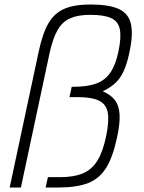

<svg xmlns="http://www.w3.org/2000/svg" viewBox="-20 -834 640 854"><path d="M437 -428Q474 -412 492 -387.5Q510 -363 512 -323Q514 -283 500 -220Q482 -136 452.5 -88Q423 -40 372.5 -20Q322 0 240 0H183L193 -46H246Q309 -46 349 -63Q389 -80 413.5 -120Q438 -160 452 -228Q466 -295 459.5 -332.5Q453 -370 421 -386Q389 -402 326 -402H289L299 -448H306Q369 -448 408.5 -462.5Q448 -477 471.5 -512Q495 -547 507 -606Q520 -668 513 -703.5Q506 -739 474.5 -753.5Q443 -768 381 -768Q327 -768 292 -752.5Q257 -737 236 -700Q215 -663 201 -600L73 0H23L152 -604Q169 -685 195.5 -730.5Q222 -776 266.5 -795Q311 -814 382 -814Q465 -814 508.5 -794Q552 -774 562.5 -727Q573 -680 555 -598Q545 -551 531 -519.5Q517 -488 495 -466.5Q473 -445 437 -428Z"/></svg>

Font: Victor Mono Thin Thin
Style: Italic
Weight: 250
Italic angle: -12°
Monospace: yes
Version: Version 1.561;gftools[0.9.30]